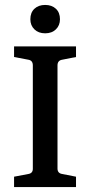

<svg xmlns="http://www.w3.org/2000/svg" viewBox="-20 -758 366 778"><path d="M288 -527 232 -516Q213 -513 213 -493V-75Q213 -56 232 -53L288 -42V0H37V-42L95 -53Q113 -56 113 -74V-493Q113 -513 95 -516L37 -527V-570H288ZM223 -680Q223 -655 206.5 -639Q190 -623 163 -623Q136 -623 119.5 -639Q103 -655 103 -680Q103 -707 119.5 -722.5Q136 -738 163 -738Q190 -738 206.5 -722.5Q223 -707 223 -680Z"/></svg>

Font: Yrsa Medium
Style: Regular
Weight: 500
Designer: Anna Giedrys (Yrsa+Rasa design), David Brezina (Yrsa art-direction, Rasa art-direction, design)
Foundry: Rosetta Type Foundry
Version: Version 2.004